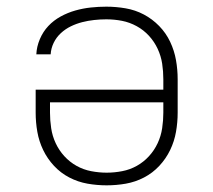

<svg xmlns="http://www.w3.org/2000/svg" viewBox="-20 -548 640 576"><path d="M300 8Q271 8 242.5 3Q214 -2 188 -15.5Q162 -29 142 -50.5Q122 -72 109.5 -98Q97 -124 92 -152.5Q87 -181 87 -210V-279H470V-310Q470 -334 466.5 -357Q463 -380 453 -401.5Q443 -423 427 -440.5Q411 -458 390 -469.5Q369 -481 346 -485.5Q323 -490 299 -490Q281 -490 262.5 -488Q244 -486 226.5 -481.5Q209 -477 192.5 -469Q176 -461 162.5 -448.5Q149 -436 141 -419.5Q133 -403 132 -385H89Q90 -408 99.5 -430.5Q109 -453 125 -470Q141 -487 162 -498.5Q183 -510 206 -516.5Q229 -523 252.5 -525.5Q276 -528 299 -528Q328 -528 357 -523Q386 -518 411.5 -504.5Q437 -491 457.5 -470Q478 -449 490.5 -422.5Q503 -396 508 -367.5Q513 -339 513 -310V-210Q513 -181 508 -152.5Q503 -124 490.5 -98Q478 -72 458 -50.5Q438 -29 412 -15.5Q386 -2 357.5 3Q329 8 300 8ZM300 -30Q323 -30 346.5 -34.5Q370 -39 390.5 -50.5Q411 -62 427 -79.5Q443 -97 453 -118.5Q463 -140 466.5 -163.5Q470 -187 470 -210V-241H130V-210Q130 -187 133.5 -163.5Q137 -140 147 -118.5Q157 -97 173 -79.5Q189 -62 209.5 -50.5Q230 -39 253.5 -34.5Q277 -30 300 -30Z"/></svg>

Font: Iosevka Aile Extralight
Style: Regular
Weight: 200
Designer: Belleve Invis
Foundry: Belleve Invis
Version: Version 31.1.0; ttfautohint (v1.8.4)